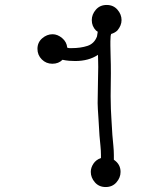

<svg xmlns="http://www.w3.org/2000/svg" viewBox="-20 -727 640 774"><path d="M453 -604Q444 -595 428 -590L426 -582Q425 -570 425 -560.5Q425 -551 425 -543Q425 -519 426 -495Q427 -471 427 -432Q427 -411 426.5 -385.5Q426 -360 426 -339Q426 -310 427 -288Q428 -266 429 -250L433 -183Q435 -160 437 -139.5Q439 -119 439 -102V-83Q466 -65 466 -34Q466 -11 449.5 8Q433 27 406 27Q379 27 362.5 8Q346 -11 346 -34Q346 -51 356.5 -67Q367 -83 387 -90V-102Q387 -119 385 -138.5Q383 -158 381 -181L377 -248Q376 -265 374.5 -287Q373 -309 374 -338Q374 -367 375 -400.5Q376 -434 376 -457Q376 -472 375.5 -484Q375 -496 375 -506Q338 -481 283 -481Q271 -481 258.5 -482Q246 -483 232 -486Q216 -470 191 -470Q166 -470 148.5 -487.5Q131 -505 131 -530Q131 -556 150 -572.5Q169 -589 192 -589Q212 -589 230.5 -573.5Q249 -558 251 -535Q256 -533 260 -533Q264 -533 269 -533Q305 -533 332.5 -542Q360 -551 371 -580L374 -599L367 -604Q350 -621 350 -646Q350 -669 366.5 -688Q383 -707 410 -707Q437 -707 453.5 -688Q470 -669 470 -646Q470 -624 453 -604Z"/></svg>

Font: Nelagoney
Style: Regular
Weight: 400
Designer: Kanati
Foundry: Kanati and Michael Everson
Version: Version 2.000